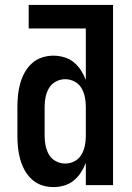

<svg xmlns="http://www.w3.org/2000/svg" viewBox="-20 -755 540 783"><path d="M198 8Q174 8 151 0.5Q128 -7 110 -23.5Q92 -40 80.5 -61Q69 -82 62.5 -105Q56 -128 53.5 -152Q51 -176 51 -200V-320Q51 -344 53.5 -368Q56 -392 62.5 -415Q69 -438 80.5 -459Q92 -480 110 -496.5Q128 -513 151 -520.5Q174 -528 198 -528Q220 -528 242 -521.5Q264 -515 281 -501Q298 -487 310 -468.5Q322 -450 330 -429V-639H97V-735H441V0H330V-91Q322 -70 310 -51.5Q298 -33 281 -19Q264 -5 242 1.5Q220 8 198 8ZM246 -88Q266 -88 284 -97.5Q302 -107 312 -124Q322 -141 326 -160.5Q330 -180 330 -200V-320Q330 -340 326 -359.5Q322 -379 312 -396Q302 -413 284 -422.5Q266 -432 246 -432Q226 -432 208 -422.5Q190 -413 180 -396Q170 -379 166 -359.5Q162 -340 162 -320V-200Q162 -180 166 -160.5Q170 -141 180 -124Q190 -107 208 -97.5Q226 -88 246 -88Z"/></svg>

Font: Iosevka Term Curly
Style: Bold
Weight: 700
Designer: Belleve Invis
Foundry: Belleve Invis
Version: Version 32.3.0